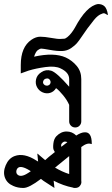

<svg xmlns="http://www.w3.org/2000/svg" viewBox="-113 -632 555 952"><path d="M40 217Q37 217 37 215Q-20 179 -31 211Q-35 226 -26 234Q-9 249 26 226Q32 222 40 217ZM230 142Q210 158 160 199Q195 220 230 231ZM221 73Q216 70 209 70Q202 70 196 76Q190 82 190 87.5Q190 93 191 96Q207 84 221 73ZM111 162Q123 150 159 122Q158 120 153.5 112Q149 104 151.5 80.5Q154 57 166 44Q189 20 217 20Q245 20 265 40Q290 24 307 24Q342 22 342 80Q342 84 339 82Q320 74 290 97V265Q292 275 287 284Q279 300 260 300Q254 301 248 298Q201 289 153 264L157 300L103 265Q98 262 90 255Q31 300 3 300Q-25 300 -47 290Q-78 277 -88.5 249Q-99 221 -84.5 187Q-70 153 -41 142Q6 124 69 165Q76 168 76 170L72 129ZM129.5 -210Q136 -214 137.5 -221.5Q139 -229 134 -236Q129 -243 121.5 -243Q114 -243 108.5 -239.5Q103 -236 101 -228.5Q99 -221 103.5 -215Q108 -209 115.5 -207.5Q123 -206 129.5 -210ZM373 -612Q393 -612 405 -601Q417 -590 422 -560Q423 -559 421.5 -558Q420 -557 411 -563Q402 -569 393 -564Q373 -558 353 -533Q333 -508 320.5 -491Q308 -474 293 -451.5Q278 -429 268 -417.5Q258 -406 239 -393Q220 -380 195.5 -379Q171 -378 135 -384.5Q99 -391 92 -391Q85 -391 74.5 -383.5Q64 -376 56 -351Q155 -373 213 -347Q245 -332 267.5 -305Q290 -278 290 -240V-30Q290 -18 281.5 -9Q273 0 260 0Q247 0 238.5 -9Q230 -18 230 -30V-112Q220 -135 200.5 -159Q181 -183 165 -195Q154 -177 135.5 -171.5Q117 -166 98.5 -174Q80 -182 70.5 -200Q61 -218 66 -239.5Q71 -261 92 -274Q114 -289 140.5 -281.5Q167 -274 230 -202V-240Q230 -273 187 -293Q160 -306 112.5 -299.5Q65 -293 29 -282L-10 -268V-310Q-10 -399 43 -435Q65 -450 86.5 -450Q108 -450 141 -444Q174 -438 186.5 -439Q199 -440 205 -440Q211 -440 221 -448Q231 -456 240.5 -468Q250 -480 258 -494Q316 -603 373 -612Z"/></svg>

Font: SOV_Station
Style: Bold
Weight: 700
Version: Version 1.00